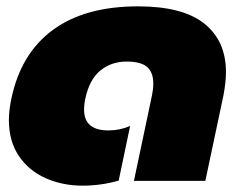

<svg xmlns="http://www.w3.org/2000/svg" viewBox="-20 -570 756 605"><path d="M8 -192Q8 -222 16 -260Q46 -402 147 -476Q248 -550 415 -550Q556 -550 624 -495.5Q692 -441 692 -343Q692 -311 684 -269L627 0H402L459 -270Q463 -289 463 -307Q463 -342 443.5 -359Q424 -376 379 -376Q331 -376 296.5 -348Q262 -320 249 -260Q245 -243 245 -224Q245 -159 322 -159Q357 -159 390 -173L354 -1Q299 15 240 15Q177 15 124 -8.5Q71 -32 39.5 -78.5Q8 -125 8 -192Z"/></svg>

Font: Prompt Black
Style: Italic
Weight: 900
Italic angle: -12°
Designer: Katatrad Team
Foundry: CadsonDemak
Version: Version 1.001